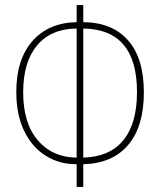

<svg xmlns="http://www.w3.org/2000/svg" viewBox="-20 -734 629 754"><path d="M281 0V-89Q212 -89 158.5 -123Q105 -157 74.5 -220.5Q44 -284 44 -373Q44 -501 107.5 -573Q171 -645 281 -647V-714H307V-647Q421 -646 483 -575.5Q545 -505 545 -371Q545 -238 483.5 -165Q422 -92 307 -89V0ZM281 -115V-622Q180 -621 125.5 -555.5Q71 -490 71 -372Q71 -250 128.5 -183Q186 -116 281 -115ZM307 -115Q411 -118 464.5 -183.5Q518 -249 518 -373Q518 -619 307 -622Z"/></svg>

Font: Noto Sans ExtraCondensed Thin
Style: Regular
Weight: 100
Width: 2
Designer: Monotype Design Team
Foundry: Monotype Imaging Inc.
Version: Version 2.013; ttfautohint (v1.8.4.7-5d5b)